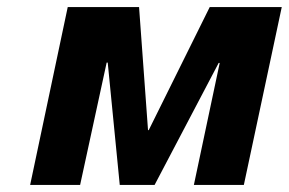

<svg xmlns="http://www.w3.org/2000/svg" viewBox="-20 -524 818 544"><path d="M599.6 -345.7 418 0H319.3L285.2 -346.7H282.2L207 0H65.4L171.9 -503.9H374L399.4 -155.3H401.4L574.2 -503.9H778.3L670.9 0H529.3L602.5 -345.7Z"/></svg>

Font: FreeUniversal
Style: BoldItalic
Weight: 700
Italic angle: -11°
Version: Version 1.001 March 22, 2017